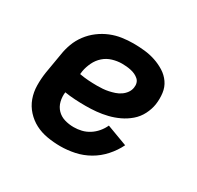

<svg xmlns="http://www.w3.org/2000/svg" viewBox="-121 -669 842 819"><g transform="rotate(30 300.0 -260.0)"><path d="M265 8Q232 8 200 2.5Q168 -3 141 -17Q114 -31 93 -54Q72 -77 61.5 -106Q51 -135 50.5 -167.5Q50 -200 55 -233L72 -333Q76 -360 86 -387Q96 -414 114 -438Q132 -462 156 -480Q180 -498 207 -509Q234 -520 262 -524Q290 -528 317 -528Q345 -528 372.5 -525Q400 -522 425.5 -513.5Q451 -505 473.5 -491Q496 -477 511 -455.5Q526 -434 529.5 -406.5Q533 -379 529 -351Q525 -325 512 -299.5Q499 -274 477.5 -255.5Q456 -237 430.5 -225Q405 -213 378.5 -206.5Q352 -200 325.5 -197.5Q299 -195 273 -195Q246 -195 220 -196.5Q194 -198 169 -202Q166 -179 171.5 -157Q177 -135 192 -119.5Q207 -104 228.5 -97.5Q250 -91 274 -91Q293 -91 312 -95.5Q331 -100 348.5 -111Q366 -122 379.5 -138Q393 -154 401 -172L503 -134Q487 -101 461.5 -72.5Q436 -44 403.5 -25.5Q371 -7 335.5 0.5Q300 8 265 8ZM272 -294Q286 -294 300 -295Q314 -296 328 -299Q342 -302 355.5 -306.5Q369 -311 381.5 -319.5Q394 -328 402.5 -340Q411 -352 413 -366Q415 -378 412 -388.5Q409 -399 401 -406Q393 -413 383.5 -417.5Q374 -422 362.5 -424.5Q351 -427 340 -428Q329 -429 318 -429Q295 -429 271.5 -422Q248 -415 230 -399Q212 -383 201.5 -361Q191 -339 187 -317L185 -301Q206 -297 228 -295.5Q250 -294 272 -294Z"/></g></svg>

Font: Iosevka Extended
Style: Bold Italic
Weight: 700
Width: 7
Italic angle: -9°
Monospace: yes
Designer: Belleve Invis
Foundry: Belleve Invis
Version: Version 32.5.0; ttfautohint (v1.8.4)